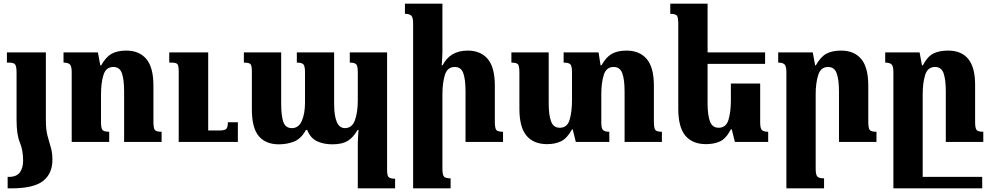

<svg xmlns="http://www.w3.org/2000/svg" viewBox="-20 -780 5445 1055"><path d="M71 -122Q71 -40 89 2.5Q107 45 107 103Q107 143 89 167.5Q71 192 28 192H22V255H41Q165 255 216.5 214.5Q268 174 268 98Q268 59 259 29.5Q250 0 241 -34Q232 -68 232 -122V-492H18V-436H30Q55 -436 63 -426Q71 -416 71 -379Z M868 -56Q838 -56 830.5 -66.5Q823 -77 823 -112V-309Q823 -410 784 -456Q745 -502 674 -502Q624 -502 592.5 -484Q561 -466 536 -421H531L518 -492H329V-436Q354 -436 364 -426Q374 -416 374 -384V0H580V-56Q551 -56 543 -66Q535 -76 535 -109V-262Q535 -324 548.5 -368Q562 -412 603 -412Q638 -412 650 -377Q662 -342 662 -278V0H868ZM1287 -108H1232Q1232 -79 1222.5 -71Q1213 -63 1184 -63H1124V-492H910V-436H922Q947 -436 954.5 -428Q962 -420 962 -388V0H1287Z M1902 -492V-436Q1931 -436 1938.5 -425Q1946 -414 1946 -383V-229Q1946 -164 1930.5 -120Q1915 -76 1875 -76Q1816 -76 1816 -210V-492H1611V-436Q1639 -436 1647.5 -426Q1656 -416 1656 -381V-217Q1656 -156 1638.5 -116Q1621 -76 1584 -76Q1548 -76 1536.5 -111Q1525 -146 1525 -210V-492H1320V-436Q1349 -436 1356.5 -427.5Q1364 -419 1364 -386V-179Q1364 -77 1402 -32Q1440 13 1512 13Q1558 13 1596.5 -2.5Q1635 -18 1661 -66H1668Q1685 -22 1721 -4.5Q1757 13 1806 13Q1858 13 1888.5 -4.5Q1919 -22 1945 -66H1950Q1949 -48 1947.5 -30.5Q1946 -13 1946 5V255H2151V202Q2122 202 2114.5 192Q2107 182 2107 154V-492Z M2744 -56Q2714 -56 2706.5 -66.5Q2699 -77 2699 -112V-309Q2699 -410 2660 -456Q2621 -502 2550 -502Q2453 -502 2412 -421H2407Q2408 -439 2409.5 -456.5Q2411 -474 2411 -492V-760H2205V-704Q2230 -704 2240 -694Q2250 -684 2250 -652V255H2456V200Q2427 200 2419 189.5Q2411 179 2411 147V-262Q2411 -324 2424.5 -368Q2438 -412 2479 -412Q2514 -412 2526 -377Q2538 -342 2538 -278V0H2744Z M3573 -112V-309Q3573 -410 3533.5 -456Q3494 -502 3423 -502Q3373 -502 3341.5 -484Q3310 -466 3285 -421H3280L3269 -492H3077V-436Q3106 -436 3114.5 -426Q3123 -416 3123 -384V-229Q3123 -166 3110 -122Q3097 -78 3056 -78Q3021 -78 3008 -113Q2995 -148 2995 -213V-492H2790V-436Q2820 -436 2827 -425.5Q2834 -415 2834 -380V-182Q2834 -81 2873 -34.5Q2912 12 2986 12Q3031 12 3063.5 -4Q3096 -20 3123 -69H3127L3144 0H3328V-56Q3303 -56 3293.5 -65.5Q3284 -75 3284 -107V-262Q3284 -324 3297.5 -368Q3311 -412 3352 -412Q3387 -412 3399.5 -377Q3412 -342 3412 -278V0H3617V-56Q3588 -56 3580.5 -66.5Q3573 -77 3573 -112Z M3996 -69H4001L4018 0H4201V-56Q4176 -56 4166.5 -65.5Q4157 -75 4157 -107V-321H3996V-229Q3996 -166 3983 -122Q3970 -78 3929 -78Q3894 -78 3881 -113Q3868 -148 3868 -213V-429H4184V-492H3868V-760H3663V-704Q3693 -704 3700 -693.5Q3707 -683 3707 -648V-182Q3707 -81 3746 -34.5Q3785 12 3859 12Q3904 12 3936.5 -3Q3969 -18 3996 -69Z M4796 -56Q4766 -56 4758.5 -66.5Q4751 -77 4751 -112V-309Q4751 -410 4712 -456Q4673 -502 4602 -502Q4553 -502 4521 -485Q4489 -468 4463 -421H4459L4446 -492H4256V-436Q4281 -436 4291 -426Q4301 -416 4301 -384V255H4508V200Q4479 200 4470.5 189.5Q4462 179 4462 147V-262Q4462 -324 4476 -368Q4490 -412 4530 -412Q4565 -412 4577.5 -377Q4590 -342 4590 -278V0H4796Z M5377 192H5050V-262Q5050 -324 5063.5 -368Q5077 -412 5118 -412Q5153 -412 5165 -377Q5177 -342 5177 -278V0H5383V-56Q5354 -56 5346 -66Q5338 -76 5338 -110V-316Q5338 -502 5189 -502Q5139 -502 5107 -485Q5075 -468 5051 -421H5046L5033 -492H4844V-436Q4869 -436 4879 -426Q4889 -416 4889 -384V255H5377Z"/></svg>

Font: Noto Serif Armenian SemiCondensed Extra
Style: Regular
Weight: 800
Width: 4
Designer: Monotype Design Team
Foundry: Monotype Imaging Inc.
Version: Version 1.901